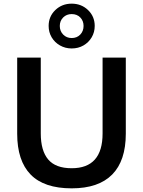

<svg xmlns="http://www.w3.org/2000/svg" viewBox="-20 -1020 780 1050"><path d="M372 10Q221 10 147.5 -65.5Q74 -141 74 -289V-705H203V-290Q203 -196 243.5 -148Q284 -100 372 -100Q541 -100 541 -290V-705H668V-289Q668 -141 593.5 -65.5Q519 10 372 10ZM372 -755Q337 -755 308 -771.5Q279 -788 262.5 -816Q246 -844 246 -878Q246 -930 282.5 -965Q319 -1000 372 -1000Q425 -1000 461.5 -965Q498 -930 498 -878Q498 -844 481.5 -816Q465 -788 436.5 -771.5Q408 -755 372 -755ZM372 -812Q401 -812 419 -831Q437 -850 437 -878Q437 -906 419 -924.5Q401 -943 372 -943Q344 -943 325.5 -924.5Q307 -906 307 -878Q307 -850 325.5 -831Q344 -812 372 -812Z"/></svg>

Font: MulishBold
Style: Bold
Weight: 700
Designer: Vernon Adams
Foundry: Vernon Adams
Version: Version 3.602; ttfautohint (v1.8.3)